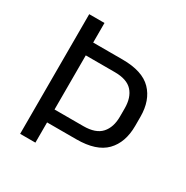

<svg xmlns="http://www.w3.org/2000/svg" viewBox="-150 -764 859 888"><g transform="rotate(30 280.0 -319.5)"><path d="M129.5 -108V-177H311Q376.5 -177 406 -209.8Q435.5 -242.5 435.5 -300V-343.5Q435.5 -402 406.2 -434Q377 -466 312 -466H129V-534.5H313.5Q420.5 -534.5 469.2 -484.2Q518 -434 518 -346V-298Q518 -209 468.8 -158.5Q419.5 -108 313 -108ZM75.5 0V-639H157V-517.5V-486.5V-151.5V-129.5V0Z"/></g></svg>

Font: Anek Tamil
Style: Regular
Weight: 400
Designer: Aadarsh Rajan (Tamil), Yesha Goshar (Latin)
Foundry: Ek Type
Version: Version 1.003